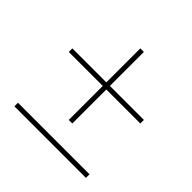

<svg xmlns="http://www.w3.org/2000/svg" viewBox="-140 -692 759 759"><g transform="rotate(45 240.0 -312.0)"><path d="M440 -379V-359H250V-169H230V-359H40V-379H230V-569H250V-379ZM40 -75H440V-55H40Z"/></g></svg>

Font: Gontserrat Thin
Style: Regular
Weight: 250
Designer: Julieta Ulanovsky
Foundry: Julieta Ulanovsky
Version: Version 6.001